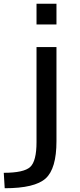

<svg xmlns="http://www.w3.org/2000/svg" viewBox="-48 -770 427 1020"><path d="M146 -15V-520H252V-20Q252 126 194.5 178Q137 230 -23 230L-28 148Q79 148 112.5 117Q146 86 146 -15ZM146 -640V-750H252V-640Z"/></svg>

Font: M PLUS 1p Medium
Style: Regular
Weight: 500
Version: Version 1.062